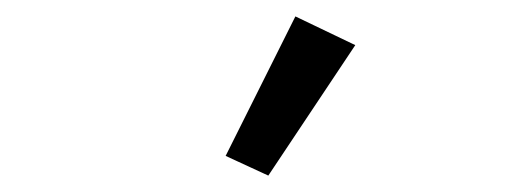

<svg xmlns="http://www.w3.org/2000/svg" viewBox="-20 -799 640 234"><path d="M307 -585 255 -609 340 -779 413 -744Z"/></svg>

Font: iA Writer Duo S
Style: Regular
Weight: 400
Designer: Mike Abbink, Paul van der Laan, Pieter van Rosmalen, Oliver Reichenstein
Foundry: Bold Monday and Information Architects Inc.
Version: Version 2.000